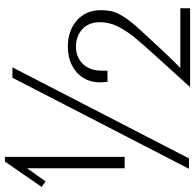

<svg xmlns="http://www.w3.org/2000/svg" viewBox="-34 -744 770 757"><g transform="rotate(-90 350.5 -365.0)"><path d="M66 -258V-678.5L88 -673L14 -569.5L-7.5 -585.5L92.5 -730H111V-258ZM64 -4.5 423 -700.5H464L105 -4.5ZM386 0 511.5 -138.5Q548.5 -179 578 -214.2Q607.5 -249.5 624.8 -284Q642 -318.5 642 -355.5Q642 -386 629.2 -407Q616.5 -428 594.5 -439Q572.5 -450 545.5 -450Q523 -450 505.5 -442.2Q488 -434.5 475.8 -421Q463.5 -407.5 457.2 -389.5Q451 -371.5 451 -351V-326L407 -325.5Q406 -333 405.5 -339.5Q405 -346 405 -351Q405 -356 405 -358.5Q405 -392.5 422 -420.5Q439 -448.5 470.8 -465.2Q502.5 -482 546.5 -482Q577 -482 603 -473Q629 -464 648.5 -447Q668 -430 678.8 -405.8Q689.5 -381.5 689.5 -350.5Q689.5 -333 685.8 -312.8Q682 -292.5 665.2 -264.5Q648.5 -236.5 610 -195Q600.5 -184.5 580.2 -162.8Q560 -141 535 -114Q510 -87 484.8 -61.5Q459.5 -36 439.5 -18L451 -38.5H697V0Z"/></g></svg>

Font: Russolo 10pt ExtraLight
Style: Regular
Weight: 200
Designer: Micah Stupak-Hahn
Version: Version 1.000